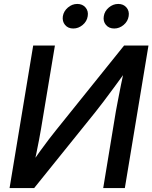

<svg xmlns="http://www.w3.org/2000/svg" viewBox="-20 -960 778 980"><path d="M617.2 0H506.8L571.3 -391.1Q575.2 -411.1 581.5 -445.3Q587.9 -479.5 597.2 -525.6Q606.4 -571.8 618.7 -627L633.8 -611.8Q594.2 -557.6 563.5 -515.6Q532.7 -473.6 508.8 -442.1Q484.9 -410.6 465.8 -386.7L154.3 0H28.8L149.4 -727.5H260.3L189.5 -302.7Q186 -281.2 179.4 -246.6Q172.9 -211.9 164.8 -173.3Q156.7 -134.8 148.9 -100.6L138.2 -120.6Q161.1 -156.2 185.1 -189.2Q209 -222.2 229.7 -249.3Q250.5 -276.4 265.1 -294.4L613.3 -727.5H737.8ZM563 -814.5Q536.1 -814.5 520.8 -832.8Q505.4 -851.1 509.8 -877.4Q513.7 -903.3 535.4 -921.6Q557.1 -939.9 583.5 -939.9Q610.4 -939.9 625.7 -921.6Q641.1 -903.3 636.7 -877.4Q632.8 -851.1 611.1 -832.8Q589.4 -814.5 563 -814.5ZM354 -814.5Q327.1 -814.5 312 -832.8Q296.9 -851.1 300.8 -877.4Q305.2 -903.3 326.7 -921.6Q348.1 -939.9 374.5 -939.9Q401.4 -939.9 416.7 -921.6Q432.1 -903.3 427.7 -877.4Q423.8 -851.1 402.1 -832.8Q380.4 -814.5 354 -814.5Z"/></svg>

Font: Inter 24pt Medium
Style: Italic
Weight: 500
Italic angle: -9.3988°
Designer: Rasmus Andersson
Foundry: rsms
Version: Version 4.001;git-66647c0bb